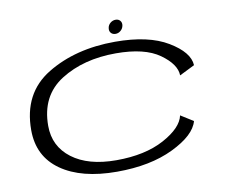

<svg xmlns="http://www.w3.org/2000/svg" viewBox="-77 -786 1069 890"><g transform="rotate(-10 458.0 -341.5)"><path d="M405 6Q238 6 142 -61.5Q46 -129 46 -253Q46 -426.5 179.5 -507.8Q313 -589 499.5 -589Q656.5 -589 747.5 -534.2Q838.5 -479.5 841.5 -418.5L770 -383Q769 -435.5 699 -485.5Q629 -535.5 493.5 -535.5Q341 -535.5 234 -467.8Q127 -400 127 -258.5Q127 -162 203 -104.5Q279 -47 411 -47Q546.5 -47 636 -95.2Q725.5 -143.5 737.5 -200.5L796.5 -163.5Q779 -99 670.5 -46.5Q562 6 405 6ZM509 -624.5Q495 -624.5 487.2 -633.8Q479.5 -643 482 -657Q484 -670.5 495 -679.8Q506 -689 520 -689Q533.5 -689 541.2 -679.8Q549 -670.5 546.5 -657Q544 -643 533.2 -633.8Q522.5 -624.5 509 -624.5Z"/></g></svg>

Font: Anybody UltraExpanded Light
Style: Italic
Weight: 300
Width: 9
Italic angle: -10°
Designer: Tyler Finck
Foundry: Etcetera Type Company
Version: Version 1.010; ttfautohint (v1.8.3) -l 8 -r 50 -G 200 -x 14 